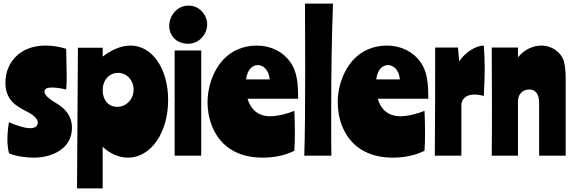

<svg xmlns="http://www.w3.org/2000/svg" viewBox="-20 -861 3172 1062"><path d="M82 -561C30 -519 10 -459 10 -403C10 -308 70 -274 121 -248C148 -234 189 -213 189 -182C189 -164 174 -152 147 -152C111 -152 59 -172 30 -185C24 -161 21 -113 21 -88C21 -63 24 -36 30 -13C70 5 130 11 168 11C264 11 378 -36 378 -153C378 -220 340 -258 304 -282C273 -302 226 -327 226 -355C226 -372 245 -377 269 -377C301 -377 340 -367 346 -366C347 -380 349 -392 349 -432C349 -460 348 -510 346 -591C311 -602 272 -609 234 -609C181 -609 127 -597 82 -561Z M406 181H548V-49C584 -14 635 11 688 11C814 11 910 -126 910 -308C910 -483 821 -609 702 -609C650 -609 596 -585 548 -548V-597H411ZM548 -361C548 -418 584 -458 633 -458C681 -458 719 -417 719 -366C719 -311 678 -270 628 -270C581 -270 548 -307 548 -361Z M946 0H1093V-582H946ZM1023 -830C956 -830 916 -770 916 -718C916 -667 952 -619 1022 -619C1077 -619 1126 -667 1126 -727C1126 -773 1088 -830 1023 -830Z M1629 -315C1629 -403 1623 -466 1585 -519C1545 -575 1478 -609 1399 -609C1361 -609 1324 -601 1291 -586C1178 -535 1128 -402 1128 -295C1128 -223 1151 -105 1253 -37C1310 0 1374 11 1433 11C1499 11 1557 -2 1608 -27C1610 -55 1611 -88 1611 -122C1611 -165 1610 -210 1608 -248C1576 -234 1518 -218 1475 -218C1405 -218 1366 -258 1349 -315ZM1406 -501C1436 -501 1467 -475 1472 -422H1341C1349 -480 1378 -501 1406 -501Z M1667 -841C1667 -717 1668 -661 1668 -480C1668 -273 1667 -117 1663 0H1813C1812 -48 1812 -74 1812 -255C1812 -468 1815 -657 1822 -841Z M2349 -315C2349 -403 2343 -466 2305 -519C2265 -575 2198 -609 2119 -609C2081 -609 2044 -601 2011 -586C1898 -535 1848 -402 1848 -295C1848 -223 1871 -105 1973 -37C2030 0 2094 11 2153 11C2219 11 2277 -2 2328 -27C2330 -55 2331 -88 2331 -122C2331 -165 2330 -210 2328 -248C2296 -234 2238 -218 2195 -218C2125 -218 2086 -258 2069 -315ZM2126 -501C2156 -501 2187 -475 2192 -422H2061C2069 -480 2098 -501 2126 -501Z M2387 -598C2387 -405 2387 -216 2385 0H2532V-277C2532 -311 2555 -338 2604 -338C2619 -338 2644 -335 2656 -330C2658 -374 2661 -428 2661 -481C2661 -528 2659 -574 2656 -609C2613 -609 2553 -572 2520 -522L2513 -598Z M2700 -598C2700 -501 2701 -333 2701 -283C2701 -198 2701 -88 2700 0H2845V-300C2845 -338 2869 -366 2907 -366C2936 -366 2962 -350 2962 -290V0H3109V-427C3109 -471 3104 -508 3097 -528C3082 -572 3033 -609 2974 -609C2926 -609 2877 -584 2845 -544V-598Z"/></svg>

Font: Ranchers
Style: Regular
Weight: 400
Designer: Pablo Impallari, Brenda Gallo
Foundry: Pablo Impallari, Brenda Gallo
Version: Version 1.000